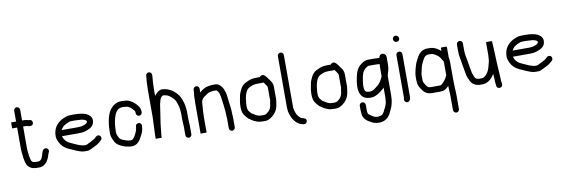

<svg xmlns="http://www.w3.org/2000/svg" viewBox="-65 -1281 6130 2082"><g transform="rotate(-10 3000.0 -240.5)"><path d="M105 -588V-469H53C50.3 -469 49.3 -458 50 -436C49.3 -414 50.3 -403 53 -403H105V-167C105 -155.7 105.7 -144.7 107 -134C110.3 -90.6 115.3 -49.8 126 -15C132.6 9.6 138.3 20.5 155 36C163.7 42.7 171 48 177 52C192.7 60.6 212.5 62.6 234 65H268C308.3 65 337 40.1 355 17C361 7.3 367.3 -6 373 -16C382.9 -35.9 386.1 -60.9 397 -80C410.8 -107.7 385.3 -135 358.5 -127C339.9 -121.5 332.4 -100.7 326 -83C317.6 -53.5 306.8 -1 268 -1H235C232.3 -1.7 229.3 -2 226 -2C220.7 -3.3 216 -4.3 212 -5C207.7 -5 198 -15 194 -19C188.1 -33.8 182.2 -53.7 180 -71C176.9 -102.4 171 -132.4 171 -167V-403H192C196.6 -403 209.7 -401 215 -401C228.5 -394.2 239.1 -393 253 -395C294.5 -395 291.2 -463.2 249 -460H244C230.3 -465.9 210.6 -469 192 -469H171V-588C171 -605.4 155.1 -621 137.5 -621C119.9 -621 105 -605.4 105 -588Z M576 -292C581.1 -302.2 593.8 -320.9 601 -327C605 -331.7 609.7 -335.3 615 -338C630.3 -349.4 649.9 -357.4 669 -365C679.7 -369.6 696.1 -370 711 -370H739C751.4 -370 799 -367.1 809 -366C827.9 -361.3 857.4 -356.6 862 -338C862 -328.3 855.6 -320 849 -316C828.2 -303.5 803 -293 771 -293C763.7 -292.3 756.3 -292 749 -292ZM953 -167C943.7 -167 936 -163.7 930 -157L922 -150C911.3 -137.1 892.3 -126.2 876 -119L837 -99C828.7 -95.3 819.4 -89.1 809 -87H788C774.5 -88.2 769.9 -88.7 760 -92L743 -97C716.2 -103.7 685.9 -122 660 -132C615.3 -148.8 583.6 -174.4 569 -222C569 -223.3 568.7 -225 568 -227C570.7 -226.3 573.3 -226 576 -226H749C757 -226 765.7 -226.3 775 -227C792.3 -227 810.2 -230.9 824 -235C870 -248.8 917.8 -269 926 -321C936.1 -373.9 901.5 -399 870 -416C837.8 -429.4 788.9 -436 739 -436H711C687.7 -436 661.6 -433.1 645 -426C629.8 -420.5 611.6 -413.4 598 -406C541.8 -372.3 500 -324.7 500 -235C500 -226.3 502 -215.7 506 -203C520.9 -158.4 542 -125.8 576 -102C596 -90 614 -77.4 638 -70C667 -57.1 694.2 -43.3 725 -33L742 -28C760.9 -22.3 788.6 -20.2 814 -22C835.1 -23.2 852.3 -33.5 867 -40L906 -60C929.7 -70.8 950.7 -86.7 969 -103L976 -111C982.7 -117 986 -124.7 986 -134C986 -152.5 971.5 -167 953 -167Z M1464 -332V-338C1464 -389 1430.9 -418.1 1404 -445C1389.4 -458 1369.7 -466.9 1352 -477C1333 -485.8 1297 -489 1271 -489C1251.6 -489 1231.4 -486.6 1216 -480C1183.3 -468.3 1161.2 -446.7 1141 -421C1099.4 -362.8 1085 -264.4 1085 -167C1085 -155 1086.7 -142.7 1090 -130C1103.2 -87.9 1121.3 -48.7 1155 -28C1184.6 -10.2 1224.3 6.8 1266 11L1284 13C1355.9 19.5 1388.1 -34.2 1411 -80L1420 -98C1425.7 -108.3 1429.9 -119.8 1433 -132L1438 -152C1440 -160.7 1441 -169.3 1441 -178L1442 -189C1442 -197.7 1439 -205.3 1433 -212C1414.3 -232.7 1376 -219.9 1376 -191L1375 -181C1375 -176.3 1374.3 -171.3 1373 -166L1370 -151C1362.6 -128.9 1352.8 -111.5 1343 -92C1339.7 -86.7 1336.2 -81.7 1332.5 -77C1325 -67.4 1316.1 -53 1300 -53C1296.7 -52.3 1293.3 -52.3 1290 -53C1256.5 -53 1229.1 -66.6 1204 -76L1190 -84C1181.7 -89 1177.3 -95.4 1172 -104.5C1162.6 -120.5 1151 -143.2 1151 -168C1151 -176 1151.3 -184.3 1152 -193C1154 -222.4 1154.7 -256.9 1161 -284C1172.2 -339.8 1186 -383.5 1224 -412C1237.2 -417.7 1251 -423 1270 -423C1285.9 -423 1298.2 -420.1 1314 -419C1318 -419 1320.7 -418.7 1322 -418L1336 -411C1341.8 -408.1 1353 -402 1358 -397L1377 -378C1389 -364.9 1398 -358.4 1398 -338V-332C1398 -314.6 1413.9 -299 1431.5 -299C1449.1 -299 1464 -314.6 1464 -332Z M1885 -129C1885 -120.3 1885.7 -112 1887 -104V-4C1887 14.3 1902.4 29 1920.5 29C1938.6 29 1953 14.3 1953 -4V-89C1954.2 -100.9 1951 -116 1951 -129C1951 -143 1949 -171.6 1949 -186V-255C1949 -268.1 1946.4 -286.6 1945 -299L1943 -315C1934.5 -361.9 1917.6 -415.3 1892 -446C1857 -491 1809.7 -529 1738 -537C1692.6 -547.1 1656.1 -505.1 1638 -481V-552C1638 -602.3 1642.4 -653.9 1646 -697V-710C1646.7 -718.7 1644 -726.5 1638 -733.5C1618.8 -755.9 1583 -742.6 1581 -714L1580 -702C1578.1 -681.5 1576.1 -670 1575 -646C1573.5 -615.2 1572 -584.5 1572 -551V-256C1572 -206.3 1566 -157 1566 -111C1565.3 -105.7 1565 -98 1565 -88C1564.3 -77.3 1564 -68 1564 -60V-22H1630V-41C1630 -45.7 1630.7 -52.3 1632 -61C1633.8 -88 1637.7 -106.1 1640 -136C1642.6 -167.8 1647.8 -201.8 1653 -232C1657.5 -258.9 1665.5 -321.1 1670 -345C1673.2 -370.8 1676.8 -394.5 1684 -416L1692 -440C1694.3 -449.3 1712.8 -472 1727 -472C1733.7 -471.3 1739.7 -470.3 1745 -469C1749 -469 1753.7 -468 1759 -466C1771.6 -461.8 1777 -459.9 1788 -453C1803.1 -441.7 1815.9 -433.1 1828 -419L1842 -403C1858.5 -383.2 1866.2 -345.4 1875 -319L1877 -307C1878.9 -289.5 1883 -272.4 1883 -253V-186C1883 -171.8 1885 -143.2 1885 -129Z M2061 -474V-463C2061 -457.7 2060.7 -452.7 2060 -448L2058 -434C2056 -417.8 2054 -398.9 2054 -376C2053.3 -362 2053 -348 2053 -334V6C2053 8 2064 8.3 2086 7C2108 8.3 2119 8 2119 6V-163C2119 -201.2 2122.7 -243.3 2125 -276C2125 -286.1 2127 -294.2 2127 -303C2127.7 -311.7 2128.3 -319.3 2129 -326C2133.3 -360.2 2153.3 -372.5 2176 -389C2193.4 -401.7 2210.3 -416.1 2234 -420C2245.5 -421 2255.8 -425 2269 -425H2301C2301.7 -425 2303 -424.3 2305 -423C2307 -423 2308 -422.7 2308 -422C2311.3 -418 2315.3 -412.7 2320 -406C2327.4 -395.6 2328.1 -389.2 2333 -377C2339.1 -355.7 2342.3 -330 2345 -306C2349.8 -289.3 2349.2 -264.2 2353 -247L2355 -229C2357.7 -204.7 2361 -179.1 2361 -153C2361.7 -147 2362 -141 2362 -135C2362 -123.1 2364 -107.5 2364 -96V3C2364 20.4 2378.9 36 2396.5 36C2414.1 36 2430 20.4 2430 3V-96C2430 -107.6 2428 -123.2 2428 -135C2428 -142.3 2427.7 -149.3 2427 -156C2427 -198.2 2421.1 -236.5 2415.5 -274C2409.2 -316 2409.4 -366.1 2394 -400C2387 -418.6 2386.6 -426.2 2374 -444C2358.5 -466.4 2337.7 -491 2301 -491H2269C2254.2 -491 2238.1 -486.6 2224 -485C2187.4 -479.4 2160.9 -461.5 2137 -442C2132.3 -439.3 2128.3 -436.3 2125 -433C2125 -442.6 2127 -451.5 2127 -463V-474C2127 -492.3 2112.6 -507 2094.5 -507C2076.4 -507 2061 -492.3 2061 -474Z M2793 -485H2751C2737.7 -485 2717 -482.2 2706 -481C2679.4 -476.2 2655.2 -465.1 2633 -454C2604.9 -440.8 2580.9 -415.5 2569 -387C2557.6 -364.2 2547.8 -342.5 2543 -312C2534.9 -275.5 2529 -242.4 2529 -199C2529 -181.4 2532 -160.5 2535 -147C2542.1 -115.2 2563.3 -95.3 2581 -74C2590.4 -62.7 2601.8 -57.4 2613 -49C2629.8 -36.4 2644.4 -28.1 2667 -20C2687.4 -10.6 2702.1 -7 2730 -7C2738.7 -6.3 2745.7 -6 2751 -6H2765C2792.9 -6 2808.4 -14.2 2828.5 -26.5C2869.9 -51.9 2903.9 -92.6 2914 -148C2917.6 -173 2925 -205.3 2925 -232C2924.3 -236 2924 -239.7 2924 -243V-355C2924 -391.6 2908.4 -412.8 2893 -434C2889 -438 2885.7 -442.3 2883 -447C2872.8 -462.3 2867 -473.1 2853 -486L2844 -494C2828.1 -508.3 2801.6 -502.3 2793 -485ZM2821 -421C2828.4 -411.1 2833.6 -401.3 2842 -391C2850.5 -381.1 2858 -372.2 2858 -355V-243C2858 -238.3 2858.3 -233.3 2859 -228C2859 -219.1 2854.5 -197 2853 -190L2851 -173C2846.9 -140 2835 -115.7 2814 -97C2800.8 -86.4 2785.7 -72 2765 -72H2751C2746.3 -72 2739.7 -72.3 2731 -73H2717C2682.1 -78.8 2661.3 -99.9 2635 -113C2628.7 -119.3 2623.3 -126.7 2617 -133C2601.6 -148.4 2595 -167.6 2595 -199C2595 -207.7 2595.3 -216 2596 -224C2601.1 -290 2612.9 -370.5 2662 -395C2688.1 -406.9 2712 -419 2751 -419H2810C2814 -419 2817.7 -419.7 2821 -421Z M3024 -675V-114C3024 -106.7 3024.3 -100 3025 -94C3025 -59 3037.5 -26 3049 0L3056 15C3080.7 56.1 3114.2 92.9 3171 101C3190.6 105.5 3206.5 92.1 3210 76.5C3217.1 44.5 3187.3 38.4 3165 32C3163 32 3160.7 31.3 3158 30C3149.8 24.5 3143.5 20.8 3137 13C3131.6 6.6 3118.6 -7.8 3115 -15L3108 -29C3105 -36.6 3101.2 -47.2 3099 -55L3095 -71C3093.7 -75.7 3092.7 -80 3092 -84L3090 -98V-675C3090 -693 3074.7 -708 3057 -708C3039.3 -708 3024 -693 3024 -675Z M3574 -485H3532C3518.7 -485 3498 -482.2 3487 -481C3460.4 -476.2 3436.2 -465.1 3414 -454C3385.9 -440.8 3361.9 -415.5 3350 -387C3338.6 -364.2 3328.8 -342.5 3324 -312C3315.9 -275.5 3310 -242.4 3310 -199C3310 -181.4 3313 -160.5 3316 -147C3323.1 -115.2 3344.3 -95.3 3362 -74C3371.4 -62.7 3382.8 -57.4 3394 -49C3410.8 -36.4 3425.4 -28.1 3448 -20C3468.4 -10.6 3483.1 -7 3511 -7C3519.7 -6.3 3526.7 -6 3532 -6H3546C3573.9 -6 3589.4 -14.2 3609.5 -26.5C3650.9 -51.9 3684.9 -92.6 3695 -148C3698.6 -173 3706 -205.3 3706 -232C3705.3 -236 3705 -239.7 3705 -243V-355C3705 -391.6 3689.4 -412.8 3674 -434C3670 -438 3666.7 -442.3 3664 -447C3653.8 -462.3 3648 -473.1 3634 -486L3625 -494C3609.1 -508.3 3582.6 -502.3 3574 -485ZM3602 -421C3609.4 -411.1 3614.6 -401.3 3623 -391C3631.5 -381.1 3639 -372.2 3639 -355V-243C3639 -238.3 3639.3 -233.3 3640 -228C3640 -219.1 3635.5 -197 3634 -190L3632 -173C3627.9 -140 3616 -115.7 3595 -97C3581.8 -86.4 3566.7 -72 3546 -72H3532C3527.3 -72 3520.7 -72.3 3512 -73H3498C3463.1 -78.8 3442.3 -99.9 3416 -113C3409.7 -119.3 3404.3 -126.7 3398 -133C3382.6 -148.4 3376 -167.6 3376 -199C3376 -207.7 3376.3 -216 3377 -224C3382.1 -290 3393.9 -370.5 3443 -395C3469.1 -406.9 3493 -419 3532 -419H3591C3595 -419 3598.7 -419.7 3602 -421Z M4045 -467H3984C3951.5 -467 3933.3 -458 3914 -444C3875.1 -420.1 3847.7 -383.7 3835 -333L3827 -301C3820 -271.2 3816.5 -239.8 3814 -205C3811 -156.8 3823.3 -115.8 3845 -91C3868.2 -62 3922.1 -48.8 3974 -61C4015.3 -71.3 4066 -111 4094 -139V-45C4094 -35.7 4093.7 -27.3 4093 -20C4093 -4.6 4090.3 9.1 4089 22C4085.9 46.8 4070.9 78.6 4060 95L4052 113C4051.3 115.7 4050.3 118 4049 120C4043.8 126.5 4038.2 135.5 4033 142C4020.1 154.9 4001.6 157.9 3980 161C3976.7 161 3972.7 160.7 3968 160C3959.9 160 3949 156.5 3943 155L3933 150C3917.2 142.1 3899.6 128.7 3886 119C3868.7 107.5 3871 75.4 3871 48V10C3871 -7.2 3855.2 -23 3838 -23C3820.8 -23 3805 -7.2 3805 10V48C3805 66.9 3806.6 84.9 3808 102C3815.6 159 3858.2 186.1 3902 208L3918 216C3935.8 222.7 3960.3 227 3985 227L4003 225C4025.1 220.1 4035.8 218.7 4056 206C4081.2 191.4 4089.6 176.6 4105 155C4109.8 146.4 4113.5 136 4118 127C4144.3 81 4160 28.2 4160 -45V-255L4164 -273C4177 -314.8 4184 -339.8 4184 -388V-461C4184 -481.3 4168.4 -499.5 4150 -503C4126.7 -507 4111 -494 4103 -464C4101 -464.7 4099.3 -465 4098 -465H4089C4074.9 -465 4058.8 -468.1 4045 -467ZM4089 -399H4095V-393C4094.3 -381 4094 -368.3 4094 -355V-266C4086.4 -243.1 4073.7 -223.3 4062 -205C4046.8 -183.3 4038.1 -176.7 4012 -156C3988.8 -137 3981.8 -132.1 3958 -125C3940 -121.4 3920.6 -122.8 3906 -127C3883.2 -132.7 3877.6 -172.7 3880 -202C3882.3 -232.2 3885.8 -260.1 3891 -286L3899 -318C3906.7 -349 3924.5 -373.3 3948 -388C3960.6 -395.6 3965.5 -401 3984 -401H4049C4060.6 -401 4077.3 -399 4089 -399Z M4292 -462V6C4292 10.8 4290.1 14.8 4289 19C4284.5 38.6 4297 55.5 4312 59.5C4344.5 68.3 4358 34.8 4358 6V-462C4358 -480 4342.7 -495 4325 -495C4307.3 -495 4292 -480 4292 -462ZM4284 -639C4284 -620 4300.2 -603 4320 -603C4338.5 -603 4353 -617.5 4353 -636C4353 -654.7 4335.7 -672 4317 -672C4298.5 -672 4284 -657.5 4284 -639Z M4780 -457V-423L4846 -351V-456C4846 -460.4 4780 -461.4 4780 -457ZM4785 -302C4785.7 -297.3 4786 -292.7 4786 -288V-153L4782 -145C4766.1 -109.3 4741.8 -80.4 4712 -58C4705.5 -58 4697.7 -56 4689 -56H4602C4598.7 -56 4594.3 -56.3 4589 -57L4577 -59C4568.5 -61.1 4561 -68.1 4556 -76C4546.8 -88.7 4539.8 -98.5 4533 -112L4527 -124C4525.7 -131.6 4524.4 -139 4523 -146V-194C4523 -206.7 4524.2 -219.3 4527 -229L4531 -245C4535.6 -268 4540.5 -292.5 4549 -313L4561 -339C4576.8 -368.4 4590.2 -409 4635 -409H4654C4658 -409 4662 -408.7 4666 -408C4681.8 -408 4694.4 -399.6 4705 -395C4721.7 -385 4742.4 -370.5 4754 -355C4764.5 -342.7 4773.2 -320.8 4782 -310C4784.9 -310 4785 -304 4785 -302ZM4825.5 264C4843.1 264 4858 248.4 4858 231V74C4858 33.1 4853 -6.2 4853 -49C4852.3 -65 4852 -80.3 4852 -95V-288C4852 -301.6 4849.6 -316.3 4848 -329L4846 -339V-457C4846 -461.2 4780 -460.6 4780 -456V-422C4747.3 -449.3 4712.2 -475 4654 -475H4635C4572.8 -475 4539.1 -437.7 4517 -396L4503 -368C4488.7 -343 4478.6 -311.5 4471 -281C4465.9 -253.2 4457 -228.9 4457 -196V-159C4457 -153 4457.3 -147.3 4458 -142C4458 -108.3 4472.1 -81.3 4487 -60C4510.9 -20.1 4539.8 10 4602 10H4689C4698.3 10 4707.3 9.3 4716 8C4748.1 4.4 4768.7 -17.7 4787 -36C4787 1.9 4792 37.9 4792 74V231C4792 248.4 4807.9 264 4825.5 264Z M4958 -462V-383C4958 -357.9 4959.9 -338.7 4964 -318L4970 -288C4972 -277.3 4974 -264.3 4976 -249C4983.3 -205 4992.5 -156.7 5000 -114C5005.7 -89.9 5012.2 -80.3 5021 -61C5036.6 -17.4 5075.8 12 5134 12H5151C5183 12 5205.3 3.5 5225 -9C5254.4 -25 5271.4 -52.2 5290 -80C5291.4 -45.4 5295 -24.3 5295 7C5295 16.3 5295.7 24.7 5297 32L5299 44V52C5302.1 95.1 5368.2 89.9 5365 48V40C5363.9 28.5 5361 20.1 5361 7C5361 -1 5360.7 -10 5360 -20C5351.8 -126.1 5347.2 -246.9 5343 -355C5342 -380.8 5339 -404.6 5339 -427V-430C5339 -433.5 5313.1 -433 5306 -433C5284 -433.7 5273 -432.7 5273 -430V-298C5273 -291.3 5272.7 -284.3 5272 -277C5272 -226.4 5260.3 -191.5 5249 -153C5238.3 -115.6 5217.6 -83.7 5190 -64L5178 -58C5172.7 -55.4 5158 -54 5151 -54H5135C5120 -54 5094.7 -59.7 5089 -71L5081 -87C5075 -102.7 5069.9 -109.1 5065 -127C5057.6 -168.7 5047.8 -214.7 5042 -259C5034.7 -304.3 5024 -333.9 5024 -383V-462C5024 -480 5008.7 -495 4991 -495C4973.3 -495 4958 -480 4958 -462Z M5541 -292C5546.1 -302.2 5558.8 -320.9 5566 -327C5570 -331.7 5574.7 -335.3 5580 -338C5595.3 -349.4 5614.9 -357.4 5634 -365C5644.7 -369.6 5661.1 -370 5676 -370H5704C5716.4 -370 5764 -367.1 5774 -366C5792.9 -361.3 5822.4 -356.6 5827 -338C5827 -328.3 5820.6 -320 5814 -316C5793.2 -303.5 5768 -293 5736 -293C5728.7 -292.3 5721.3 -292 5714 -292ZM5918 -167C5908.7 -167 5901 -163.7 5895 -157L5887 -150C5876.3 -137.1 5857.3 -126.2 5841 -119L5802 -99C5793.7 -95.3 5784.4 -89.1 5774 -87H5753C5739.5 -88.2 5734.9 -88.7 5725 -92L5708 -97C5681.2 -103.7 5650.9 -122 5625 -132C5580.3 -148.8 5548.6 -174.4 5534 -222C5534 -223.3 5533.7 -225 5533 -227C5535.7 -226.3 5538.3 -226 5541 -226H5714C5722 -226 5730.7 -226.3 5740 -227C5757.3 -227 5775.2 -230.9 5789 -235C5835 -248.8 5882.8 -269 5891 -321C5901.1 -373.9 5866.5 -399 5835 -416C5802.8 -429.4 5753.9 -436 5704 -436H5676C5652.7 -436 5626.6 -433.1 5610 -426C5594.8 -420.5 5576.6 -413.4 5563 -406C5506.8 -372.3 5465 -324.7 5465 -235C5465 -226.3 5467 -215.7 5471 -203C5485.9 -158.4 5507 -125.8 5541 -102C5561 -90 5579 -77.4 5603 -70C5632 -57.1 5659.2 -43.3 5690 -33L5707 -28C5725.9 -22.3 5753.6 -20.2 5779 -22C5800.1 -23.2 5817.3 -33.5 5832 -40L5871 -60C5894.7 -70.8 5915.7 -86.7 5934 -103L5941 -111C5947.7 -117 5951 -124.7 5951 -134C5951 -152.5 5936.5 -167 5918 -167Z"/></g></svg>

Font: HoneyBee
Style: Reg
Weight: 400
Foundry: Cannot Into Space Fonts
Version: Version 0.89